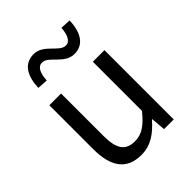

<svg xmlns="http://www.w3.org/2000/svg" viewBox="-229 -928 1064 1064"><g transform="rotate(-45 303.5 -396.0)"><path d="M251 13C325 13 379 -26 430 -85H433L440 0H516V-543H425V-158C373 -94 334 -66 278 -66C206 -66 176 -109 176 -210V-543H84V-199C84 -60 136 13 251 13ZM384 -645C461 -645 493 -711 496 -796L435 -799C431 -748 416 -712 383 -712C331 -712 301 -805 222 -805C145 -805 112 -741 109 -654L171 -650C174 -704 189 -739 223 -739C274 -739 305 -645 384 -645Z"/></g></svg>

Font: Noto Sans CJK HK
Style: Regular
Weight: 400
Designer: Ryoko NISHIZUKA 西塚涼子 (kana, bopomofo & ideographs); Paul D. Hunt (Latin, Greek & Cyrillic); Sandoll Communications 산돌커뮤니
Foundry: Adobe
Version: Version 2.004;hotconv 1.0.118;makeotfexe 2.5.65603